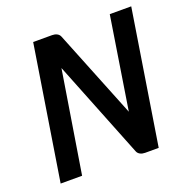

<svg xmlns="http://www.w3.org/2000/svg" viewBox="-108 -681 759 782"><g transform="rotate(-20 271.0 -290.0)"><path d="M25 0H118L189 -441L357 -19C362 -6 376 0 391 0H450L542 -580H449L386 -180L233 -561C228 -574 214 -580 199 -580H117Z"/></g></svg>

Font: Charger Pro
Style: ExBdObl
Weight: 400
Designer: Jasper
Foundry: Cannot Into Space Fonts
Version: Version 1.09